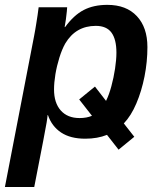

<svg xmlns="http://www.w3.org/2000/svg" viewBox="-43 -558 656 786"><path d="M305.7 9.8Q245.1 9.8 207 -15.6Q168.9 -41 153.3 -86.9H151.9Q151.4 -81.5 150.4 -73.7Q149.4 -65.9 147.9 -56.6Q146.5 -46.9 133.8 19.3Q121.1 85.4 97.2 207.5H-22.9L96.7 -411.1Q98.6 -423.3 101.1 -435.1Q103.5 -446.8 105 -458.5Q108.4 -478 110.8 -495.6Q113.3 -513.2 115.2 -528.3H231.9Q231.9 -524.9 230.5 -510.7Q229 -496.6 226.8 -479.2Q224.6 -461.9 221.7 -447.3H223.6Q259.3 -496.1 299.8 -517.1Q340.3 -538.1 396.5 -538.1Q474.1 -538.1 517.3 -491.9Q560.5 -445.8 560.5 -365.2Q560.5 -305.2 548.6 -244.9Q536.6 -184.6 515.1 -134.3Q493.7 -84 463.9 -52.7L506.8 2L442.4 54.7L395 -5.9Q356 9.8 305.7 9.8ZM349.1 -452.1Q267.1 -452.1 224.1 -379.9Q210.4 -355.5 200 -321.8Q189.5 -288.1 183.8 -253.9Q178.2 -219.7 178.2 -191.9Q178.2 -136.7 205.8 -105.7Q233.4 -74.7 282.7 -74.7Q312 -74.7 333.5 -84L281.2 -150.9L345.7 -203.6L391.1 -145Q403.3 -169.4 412.8 -204.6Q422.4 -239.7 428 -276.9Q433.6 -314 433.6 -342.3Q433.6 -397 413.3 -424.6Q393.1 -452.1 349.1 -452.1Z"/></svg>

Font: Arimo SemiBold
Style: Italic
Weight: 600
Italic angle: -12°
Version: Version 1.33